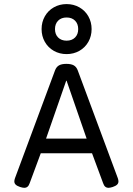

<svg xmlns="http://www.w3.org/2000/svg" viewBox="-20 -897 640 922"><path d="M419.9 -757.3Q419.9 -723.6 404.3 -696Q388.7 -668.5 361.1 -652.8Q333.5 -637.2 299.8 -637.2Q266.1 -637.2 238.5 -652.8Q210.9 -668.5 195.3 -696Q179.7 -723.6 179.7 -757.3Q179.7 -791 195.3 -818.6Q210.9 -846.2 238.5 -861.8Q266.1 -877.4 299.8 -877.4Q333.5 -877.4 361.1 -861.8Q388.7 -846.2 404.3 -818.6Q419.9 -791 419.9 -757.3ZM244.1 -757.3Q244.1 -731.9 259.3 -716.8Q274.4 -701.7 299.8 -701.7Q325.2 -701.7 340.3 -716.8Q355.5 -731.9 355.5 -757.3Q355.5 -782.7 340.3 -797.9Q325.2 -813 299.8 -813Q274.4 -813 259.3 -797.9Q244.1 -782.7 244.1 -757.3ZM548.8 -25.9Q548.8 -16.6 542.2 -10.3Q535.6 -3.9 521 1Q508.3 4.9 501.5 4.9Q491.7 4.9 485.4 -0.5Q479 -5.9 475.1 -17.6L421.9 -161.1H175.8L122.6 -17.6Q118.7 -5.9 112.3 -0.5Q106 4.9 96.2 4.9Q89.4 4.9 76.7 1Q62 -3.9 55.4 -10.3Q48.8 -16.6 48.8 -25.9Q48.8 -32.2 51.8 -41L244.1 -558.6Q250.5 -575.7 263.2 -583Q275.9 -590.3 298.8 -590.3Q321.8 -590.3 334.5 -583Q347.2 -575.7 353.5 -558.6L545.9 -41Q548.8 -32.2 548.8 -25.9ZM201.2 -231.4H396L299.8 -509.3H297.9Z"/></svg>

Font: Courier Prime Code
Style: Regular
Weight: 400
Designer: Alan Dague-Greene
Foundry: Quote-Unquote Apps
Version: Version 3.0318